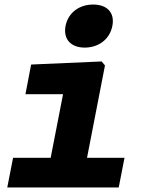

<svg xmlns="http://www.w3.org/2000/svg" viewBox="-20 -825 660 845"><path d="M12 0H502.5L528 -130.5H363L442 -537L427.5 -554.5L117 -541L92 -410.5H257.5L203 -130.5H37.5ZM353 -615.5C414.5 -615.5 463.5 -653 474.5 -711C486 -769 451.5 -805 390 -805C328.5 -805 280 -769 268.5 -711C257.5 -653 291.5 -615.5 353 -615.5Z"/></svg>

Font: Monaspace Neon ExtraBold
Style: Italic
Weight: 800
Italic angle: -11°
Designer: Riley Cran & the Lettermatic Team
Foundry: Lettermatic
Version: Version 1.200 (Monaspace Neon)